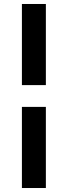

<svg xmlns="http://www.w3.org/2000/svg" viewBox="-20 -740 340 964"><path d="M90 -312.7V-720H210.3V-312.7ZM90 204V-203.3H210.3V204Z"/></svg>

Font: Manrope ExtraLight
Style: Regular
Weight: 200
Designer: Mikhail Sharanda
Foundry: Mikhail Sharanda
Version: Version 4.505